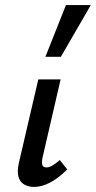

<svg xmlns="http://www.w3.org/2000/svg" viewBox="-20 -731 378 757"><path d="M114 6Q92 6 75.5 -3.5Q59 -13 53 -33.5Q47 -54 54 -87L131 -418H219L148 -111Q144 -93 146.5 -82Q149 -71 163 -71Q174 -71 186 -78Q198 -85 216 -100L245 -63Q211 -29 178 -11.5Q145 6 114 6ZM159 -507 240 -711H338L220 -507Z"/></svg>

Font: Ysabeau Office SemiBold
Style: Italic
Weight: 600
Italic angle: -12°
Designer: Christian Thalmann (Catharsis Fonts)
Version: Version 2.001;gftools[0.9.30]; featfreeze: tnum,lnum,ss02